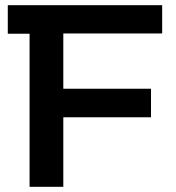

<svg xmlns="http://www.w3.org/2000/svg" viewBox="-20 -720 677 740"><path d="M224 -591V-378H562V-268H224V0H94V-590H10V-700H605V-591Z"/></svg>

Font: mBank SemiBold
Style: Regular
Weight: 600
Designer: Julieta Ulanovsky
Foundry: Julieta Ulanovsky
Version: Version 7.200